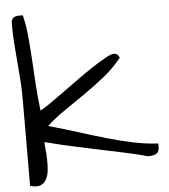

<svg xmlns="http://www.w3.org/2000/svg" viewBox="-59 -946 887 1005"><g transform="rotate(-5 384.0 -444.0)"><path d="M59.6 -456.1Q59.6 -505.9 56.2 -555.7Q52.7 -605.5 48.3 -655.3Q43.9 -705.1 40.5 -754.4Q37.1 -803.7 37.1 -853.5Q37.1 -875 47.9 -883.8Q58.6 -892.6 78.1 -892.6Q80.1 -892.6 88.4 -892.6Q96.7 -892.6 98.6 -891.6Q111.3 -839.8 116.7 -783.2Q122.1 -726.6 126 -663.6Q129.9 -600.6 133.8 -531.7Q137.7 -462.9 147.5 -387.7Q165 -396.5 198.2 -419.4Q231.4 -442.4 272 -471.7Q312.5 -501 356.4 -532.7Q400.4 -564.5 439.9 -590.3Q479.5 -616.2 510.3 -633.3Q541 -650.4 554.7 -650.4Q565.4 -650.4 571.8 -645.5Q578.1 -640.6 585 -627.9Q544.9 -577.1 493.7 -535.6Q442.4 -494.1 387.7 -456.1Q333 -418 278.8 -381.3Q224.6 -344.7 179.7 -303.7Q260.7 -281.2 334.5 -257.8Q408.2 -234.4 477.1 -214.4Q545.9 -194.3 612.8 -180.2Q679.7 -166 747.1 -162.1Q747.1 -147.5 746.1 -136.7Q745.1 -126 740.2 -118.2Q735.4 -110.4 725.1 -106Q714.8 -101.6 696.3 -100.6H686.5Q642.6 -113.3 577.6 -127.4Q512.7 -141.6 439 -156.7Q365.2 -171.9 290.5 -188.5Q215.8 -205.1 153.3 -221.7Q153.3 -209 155.8 -184.6Q158.2 -160.2 159.2 -131.8Q160.2 -103.5 157.7 -75.7Q155.3 -47.9 144.5 -27.3Q133.8 -6.8 113.3 2Q92.8 10.7 58.6 0Z"/></g></svg>

Font: Architects Daughter-petzku
Style: Regular
Weight: 400
Designer: Kimberly Geswein
Foundry: Kimberly Geswein
Version: Version 1.000 2010 initial release